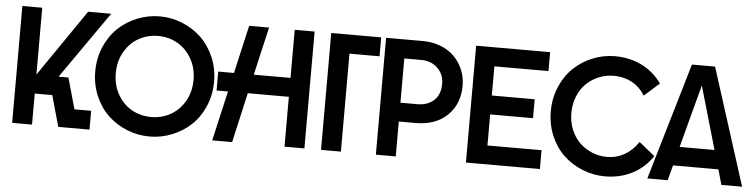

<svg xmlns="http://www.w3.org/2000/svg" viewBox="-45 -923 4512 1146"><g transform="rotate(5 2211.5 -350.0)"><path d="M49.8 0V-700.2H168.9V-299.8L443.8 -700.2H582L301.8 -298.8H360.8L413.1 -112.8H513.2V0H326.2L273.9 -186H168.9V0Z M873 9.8Q802.7 9.8 738.3 -16.1Q673.8 -42 624.8 -88.1Q575.7 -134.3 546.4 -202.4Q517.1 -270.5 517.1 -350.1Q517.1 -428.7 546.4 -496.8Q575.7 -564.9 624.5 -611.3Q673.3 -657.7 738 -683.8Q802.7 -710 873 -710Q942.9 -710 1007.6 -683.8Q1072.3 -657.7 1121.3 -611.3Q1170.4 -564.9 1199.7 -496.8Q1229 -428.7 1229 -350.1Q1229 -270.5 1199.7 -202.4Q1170.4 -134.3 1121.3 -88.1Q1072.3 -42 1007.6 -16.1Q942.9 9.8 873 9.8ZM640.1 -350.1Q640.1 -277.3 672.6 -221.2Q705.1 -165 757.8 -136Q810.5 -106.9 873 -106.9Q935.1 -106.9 987.8 -136Q1040.5 -165 1073.2 -221.2Q1106 -277.3 1106 -350.1Q1106 -421.9 1073.2 -478Q1040.5 -534.2 987.8 -563.5Q935.1 -592.8 873 -592.8Q810.5 -592.8 757.8 -563.5Q705.1 -534.2 672.6 -478Q640.1 -421.9 640.1 -350.1Z M1681.6 0V-298.8H1435.5L1367.7 0H1248.5L1316.9 -298.8H1248.5V-412.1H1342.8L1408.7 -700.2H1527.8L1461.4 -412.1H1681.6V-700.2H1800.8V0Z M1900.4 -700.2H2199.7V-586.9H2019.5V0H1900.4Z M2229 0V-700.2H2448.2Q2507.3 -700.2 2557.1 -680.7Q2606.9 -661.1 2639.6 -627.4Q2672.4 -593.8 2690.7 -549.3Q2709 -504.9 2709 -455.1Q2709 -345.2 2638.7 -277.1Q2568.4 -209 2448.2 -209H2348.1V0ZM2348.1 -321.8H2449.2Q2511.2 -321.8 2548.8 -356.7Q2586.4 -391.6 2586.4 -455.1Q2586.4 -512.2 2547.9 -549.6Q2509.3 -586.9 2449.2 -586.9H2348.1Z M2768.6 0V-700.2H3211.9V-586.9H2887.7V-412.1H3144.5V-298.8H2887.7V-112.8H3211.9V0Z M3602.5 9.8Q3531.7 9.8 3467 -16.4Q3402.3 -42.5 3353.5 -88.4Q3304.7 -134.3 3275.6 -202.4Q3246.6 -270.5 3246.6 -349.1Q3246.6 -428.7 3275.9 -497.1Q3305.2 -565.4 3354 -611.6Q3402.8 -657.7 3466.8 -683.8Q3530.8 -710 3600.6 -710Q3687 -710 3759.3 -675Q3831.5 -640.1 3881.3 -570.8L3790.5 -490.2Q3759.3 -542 3710.7 -567.4Q3662.1 -592.8 3602.5 -592.8Q3556.2 -592.8 3513.9 -575.4Q3471.7 -558.1 3439.7 -527.3Q3407.7 -496.6 3388.7 -450.2Q3369.6 -403.8 3369.6 -349.1Q3369.6 -295.4 3388.9 -249.3Q3408.2 -203.1 3440.4 -172.4Q3472.7 -141.6 3514.6 -124.3Q3556.6 -106.9 3602.5 -106.9Q3661.6 -106.9 3709.7 -134.8Q3757.8 -162.6 3790.5 -212.9L3885.3 -136.2Q3837.4 -64.5 3763.9 -27.3Q3690.4 9.8 3602.5 9.8Z M3855.5 0 4061.5 -700.2H4200.2L4423.3 0H4299.3L4273.4 -90.8H4001.5L3977.5 0ZM4031.2 -204.1H4240.2L4131.3 -581.1Z"/></g></svg>

Font: Cakra Normal
Style: Regular
Weight: 400
Designer: Lucia Kollert, Vojtech Kollert
Foundry: OoM Type
Version: Version 1.000;Glyphs 3.1.1 (3148)